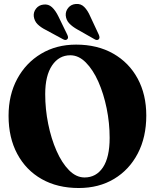

<svg xmlns="http://www.w3.org/2000/svg" viewBox="-20 -934 782 964"><path d="M362 -710Q469 -710 548.2 -665Q627.5 -620 671 -539.8Q714.5 -459.5 714.5 -354Q714.5 -245.5 671.8 -163.5Q629 -81.5 552.8 -35.8Q476.5 10 375.5 10Q268.5 10 189.5 -34.8Q110.5 -79.5 66.8 -161Q23 -242.5 23 -352.5Q23 -457.5 66.5 -538Q110 -618.5 186.5 -664.2Q263 -710 362 -710ZM530.5 -242Q530.5 -316.5 515.5 -390Q500.5 -463.5 473.8 -523.8Q447 -584 411 -620.2Q375 -656.5 333 -656.5Q276 -656.5 241.5 -605.5Q207 -554.5 207 -461.5Q207 -386 222 -311.8Q237 -237.5 263.8 -176.8Q290.5 -116 326.5 -79.5Q362.5 -43 404.5 -43Q463 -43 496.8 -93.5Q530.5 -144 530.5 -242ZM433.5 -851 476 -760Q479 -753 479.5 -747.2Q480 -741.5 476 -737Q467.5 -729 454 -737.5L368.5 -786Q343.5 -800 327.8 -816.5Q312 -833 310 -857Q309 -878.5 323 -895.2Q337 -912 360.5 -914Q385.5 -916.5 403 -899Q420.5 -881.5 433.5 -851ZM273.5 -851 317.5 -760.5Q320.5 -754 321.5 -748.2Q322.5 -742.5 318.5 -738Q310.5 -729 296.5 -737L210.5 -783.5Q184.5 -796.5 168.5 -812.5Q152.5 -828.5 149.5 -852.5Q147.5 -873.5 161.2 -891Q175 -908.5 198 -911Q223 -914.5 241 -897.8Q259 -881 273.5 -851Z"/></svg>

Font: Fraunces 144pt Soft
Style: Bold
Weight: 700
Version: Version 1.000;[0bf87f6ff]